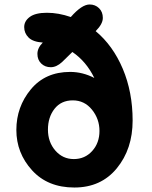

<svg xmlns="http://www.w3.org/2000/svg" viewBox="-20 -822 679 857"><path d="M293 -501Q349 -501 401 -474Q365 -548 303 -590L257 -545Q232 -522 206.5 -522Q181 -522 164 -538.5Q147 -555 147 -581.5Q147 -608 171 -632Q127 -635 107.5 -654.5Q88 -674 88 -701Q88 -728 113 -746.5Q138 -765 189.5 -765Q241 -765 296 -746Q345 -802 380 -802Q405 -802 422 -785.5Q439 -769 439 -742Q439 -715 407 -683Q484 -619 528 -515Q572 -411 572 -284Q572 -157 501.5 -71Q431 15 312 15Q193 15 123 -62Q53 -139 53 -242Q53 -345 117.5 -423Q182 -501 293 -501ZM305 -374Q253 -374 223.5 -336.5Q194 -299 194 -243.5Q194 -188 227 -150Q260 -112 309.5 -112Q359 -112 391.5 -148Q424 -184 424 -237.5Q424 -291 390.5 -332.5Q357 -374 305 -374Z"/></svg>

Font: Delius Unicase
Style: Bold
Weight: 700
Designer: Natalia Raices
Foundry: Natalia Raices
Version: Version 1.001